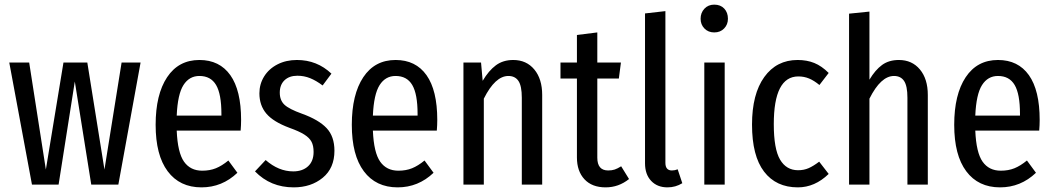

<svg xmlns="http://www.w3.org/2000/svg" viewBox="-20 -797 4549 829"><path d="M491 0H374L303 -445L233 0H118L20 -527H106L178 -65L254 -527H357L431 -65L505 -527H587Z M1019 -233H743Q747 -138 774.5 -99Q802 -60 853 -60Q886 -60 912 -70.5Q938 -81 966 -104L1005 -51Q939 12 850 12Q756 12 704 -57.5Q652 -127 652 -258Q652 -389 701.5 -463.5Q751 -538 841 -538Q928 -538 974.5 -472.5Q1021 -407 1021 -279Q1021 -257 1019 -233ZM936 -305Q936 -391 913 -430Q890 -469 841 -469Q797 -469 772 -429.5Q747 -390 743 -298H936Z M1411 -479 1373 -428Q1345 -449 1319 -459.5Q1293 -470 1264 -470Q1229 -470 1208.5 -450.5Q1188 -431 1188 -397Q1188 -364 1208 -345Q1228 -326 1284 -306Q1356 -280 1390 -244Q1424 -208 1424 -146Q1424 -71 1373.5 -29.5Q1323 12 1248 12Q1148 12 1081 -57L1127 -106Q1183 -57 1246 -57Q1286 -57 1310 -79Q1334 -101 1334 -141Q1334 -168 1325 -185Q1316 -202 1294 -216Q1272 -230 1230 -245Q1160 -271 1130 -306.5Q1100 -342 1100 -394Q1100 -434 1120.5 -467Q1141 -500 1178 -519Q1215 -538 1262 -538Q1349 -538 1411 -479Z M1866 -233H1590Q1594 -138 1621.5 -99Q1649 -60 1700 -60Q1733 -60 1759 -70.5Q1785 -81 1813 -104L1852 -51Q1786 12 1697 12Q1603 12 1551 -57.5Q1499 -127 1499 -258Q1499 -389 1548.5 -463.5Q1598 -538 1688 -538Q1775 -538 1821.5 -472.5Q1868 -407 1868 -279Q1868 -257 1866 -233ZM1783 -305Q1783 -391 1760 -430Q1737 -469 1688 -469Q1644 -469 1619 -429.5Q1594 -390 1590 -298H1783Z M2321 -387V0H2233V-375Q2233 -426 2218.5 -447.5Q2204 -469 2175 -469Q2118 -469 2069 -371V0H1981V-527H2057L2064 -448Q2090 -492 2121 -515Q2152 -538 2196 -538Q2253 -538 2287 -497Q2321 -456 2321 -387Z M2696 -24Q2651 12 2595 12Q2536 12 2503.5 -23Q2471 -58 2471 -117V-458H2400V-527H2471V-646L2559 -657V-527H2661L2652 -458H2559V-116Q2559 -61 2606 -61Q2622 -61 2634 -65Q2646 -69 2662 -79Z M2765 -92V-739L2853 -749V-94Q2853 -61 2881 -61Q2894 -61 2906 -66L2926 -6Q2897 12 2862 12Q2818 12 2791.5 -16Q2765 -44 2765 -92Z M3123 -716Q3123 -691 3106.5 -674Q3090 -657 3064 -657Q3038 -657 3021.5 -674Q3005 -691 3005 -716Q3005 -742 3021.5 -759.5Q3038 -777 3064 -777Q3091 -777 3107 -760Q3123 -743 3123 -716ZM3109 0H3021V-527H3109Z M3558 -482 3518 -430Q3495 -449 3473.5 -458Q3452 -467 3427 -467Q3321 -467 3321 -261Q3321 -154 3348 -108Q3375 -62 3426 -62Q3451 -62 3471.5 -71Q3492 -80 3517 -99L3558 -46Q3498 12 3425 12Q3331 12 3279 -56Q3227 -124 3227 -259Q3227 -391 3280 -464.5Q3333 -538 3424 -538Q3464 -538 3496 -525Q3528 -512 3558 -482Z M3986 -387V0H3898V-375Q3898 -426 3883.5 -447.5Q3869 -469 3840 -469Q3783 -469 3734 -371V0H3646V-738L3734 -747V-453Q3759 -495 3788.5 -516.5Q3818 -538 3861 -538Q3918 -538 3952 -497Q3986 -456 3986 -387Z M4467 -233H4191Q4195 -138 4222.5 -99Q4250 -60 4301 -60Q4334 -60 4360 -70.5Q4386 -81 4414 -104L4453 -51Q4387 12 4298 12Q4204 12 4152 -57.5Q4100 -127 4100 -258Q4100 -389 4149.5 -463.5Q4199 -538 4289 -538Q4376 -538 4422.5 -472.5Q4469 -407 4469 -279Q4469 -257 4467 -233ZM4384 -305Q4384 -391 4361 -430Q4338 -469 4289 -469Q4245 -469 4220 -429.5Q4195 -390 4191 -298H4384Z"/></svg>

Font: Fira Sans Compressed
Style: Regular
Weight: 400
Width: 1
Designer: bBox Type GmbH & Carrois Corporate GbR & Edenspiekermann AG
Foundry: bBox Type GmbH & Carrois Corporate GbR & Edenspiekermann AG
Version: Version 4.301